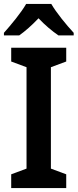

<svg xmlns="http://www.w3.org/2000/svg" viewBox="-23 -957 395 977"><path d="M238 -937H110C86 -894 32 -829 -3 -790V-777H75C105 -798 140 -829 173 -864C206 -829 242 -799 274 -777H352V-790C315 -830 263 -893 238 -937ZM314 0V-70L236 -99V-615L314 -644V-714H34V-644L112 -615V-99L34 -70V0Z"/></svg>

Font: Noto Sans Devanagari UI SemiCondensed SemiBold
Style: Regular
Weight: 600
Width: 4
Designer: Jelle Bosma - Monotype Design Team
Foundry: Monotype Imaging Inc.
Version: Version 2.004